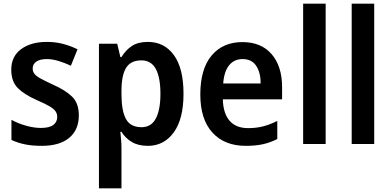

<svg xmlns="http://www.w3.org/2000/svg" viewBox="-20 -780 2117 1040"><path d="M407 -155Q407 -77 355 -33.5Q303 10 206 10Q155 10 115.5 2Q76 -6 42 -22V-131Q76 -112 119.5 -99.5Q163 -87 201 -87Q247 -87 268.5 -103Q290 -119 290 -147Q290 -164 280.5 -177.5Q271 -191 247 -205Q223 -219 179 -238Q113 -267 77 -302.5Q41 -338 41 -403Q41 -474 94 -513.5Q147 -553 234 -553Q280 -553 320.5 -542.5Q361 -532 400 -513L364 -424Q332 -439 298 -449.5Q264 -460 234 -460Q197 -460 177 -446.5Q157 -433 157 -409Q157 -392 167 -379.5Q177 -367 201 -354Q225 -341 268 -321Q334 -292 370.5 -256.5Q407 -221 407 -155Z M781 -553Q870 -553 922 -481.5Q974 -410 974 -272Q974 -135 921 -62.5Q868 10 781 10Q728 10 693 -11.5Q658 -33 638 -66H632Q634 -45 636 -21.5Q638 2 638 22V240H516V-543H615L632 -471H638Q661 -509 694.5 -531Q728 -553 781 -553ZM746 -453Q688 -453 663 -412.5Q638 -372 638 -288V-269Q638 -181 662 -136Q686 -91 747 -91Q799 -91 824 -138Q849 -185 849 -272Q849 -360 824 -406.5Q799 -453 746 -453Z M1293 -552Q1395 -552 1451.5 -486.5Q1508 -421 1508 -307V-242H1187Q1189 -166 1223.5 -126Q1258 -86 1324 -86Q1368 -86 1405 -95.5Q1442 -105 1482 -125V-27Q1445 -8 1405 1Q1365 10 1311 10Q1196 10 1130.5 -62Q1065 -134 1065 -268Q1065 -406 1126 -479Q1187 -552 1293 -552ZM1294 -460Q1249 -460 1221.5 -427Q1194 -394 1189 -328H1392Q1392 -386 1368 -423Q1344 -460 1294 -460Z M1744 0H1622V-760H1744Z M2007 0H1885V-760H2007Z"/></svg>

Font: Noto Sans Lao SemiCondensed SemiBold
Style: Regular
Weight: 600
Width: 4
Designer: Monotype Design Team
Foundry: Monotype Imaging Inc.
Version: Version 2.003; ttfautohint (v1.8.4.7-5d5b)